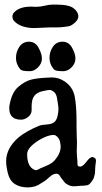

<svg xmlns="http://www.w3.org/2000/svg" viewBox="-20 -814 447 839"><path d="M198.2 -694.3 130.9 -691.4Q72.3 -691.4 43 -720.7Q34.2 -729.5 34.2 -742.2Q34.2 -754.9 47.9 -765.6Q71.3 -785.2 117.2 -785.2Q122.1 -785.2 122.1 -784.7Q122.1 -784.2 138.7 -784.2Q155.3 -784.2 175.3 -789.1Q195.3 -793.9 210 -793.9H226.6Q281.2 -793.9 301.8 -777.8Q322.3 -761.7 322.3 -742.7Q322.3 -723.6 295.9 -706.1Q287.1 -700.2 280.3 -699.2L259.8 -696.3Q246.1 -694.3 228.5 -694.3ZM67.4 -512.7Q49.8 -534.2 49.8 -561Q49.8 -587.9 64.9 -609.9Q80.1 -631.8 106.9 -631.8Q133.8 -631.8 148.4 -605.5Q163.1 -579.1 163.1 -558.1Q163.1 -537.1 146.5 -520Q129.9 -502.9 110.4 -502.9Q90.8 -502.9 81.5 -504.9Q72.3 -506.8 67.4 -512.7ZM213.9 -512.7Q196.3 -534.2 196.3 -561Q196.3 -587.9 211.4 -609.9Q226.6 -631.8 253.4 -631.8Q280.3 -631.8 294.9 -605.5Q309.6 -579.1 309.6 -558.1Q309.6 -537.1 293 -520Q276.4 -502.9 256.8 -502.9Q237.3 -502.9 228 -504.9Q218.8 -506.8 213.9 -512.7ZM349.6 -2.9 330.1 -2Q312.5 0 301.3 0Q290 0 279.3 -5.4Q268.6 -10.7 264.6 -14.6Q260.7 -18.6 256.8 -24.4Q252.9 -30.3 249.5 -33.7Q246.1 -37.1 243.2 -43Q236.3 -54.7 228.5 -54.7H224.6Q211.9 -54.7 195.8 -40Q179.7 -25.4 173.8 -22Q168 -18.6 160.2 -13.7Q135.7 4.9 101.6 4.9Q67.4 4.9 44.9 -9.8Q22.5 -24.4 14.6 -56.2Q6.8 -87.9 6.8 -109.4Q6.8 -167 62.5 -214.8Q96.7 -242.2 151.4 -264.6Q161.1 -268.6 184.1 -270Q207 -271.5 217.3 -280.3Q227.5 -289.1 231.4 -306.6Q235.4 -324.2 235.4 -335.9Q235.4 -347.7 233.4 -358.4Q231.4 -369.1 230.5 -377Q229.5 -384.8 228.5 -388.7Q227.5 -392.6 225.6 -398.4Q221.7 -408.2 212.9 -414.6Q204.1 -420.9 196.8 -420.9Q189.5 -420.9 165.5 -415.5Q141.6 -410.2 129.9 -395Q118.2 -379.9 118.2 -349.6V-331.1Q117.2 -313.5 102.1 -302.2Q86.9 -291 72.3 -291Q20.5 -291 20.5 -340.8Q20.5 -349.6 21.5 -353.5Q31.2 -410.2 60.1 -434.6Q88.9 -459 115.2 -465.8Q141.6 -472.7 185.5 -474.6L206.1 -475.6Q237.3 -475.6 262.7 -458Q298.8 -433.6 306.6 -391.6Q314.5 -349.6 314.5 -283.2V-257.8L315.4 -214.8L316.4 -193.4L315.4 -153.3Q315.4 -134.8 318.4 -109.4V-96.7Q318.4 -85.9 330.1 -85.9Q341.8 -85.9 357.4 -106.9Q373 -127.9 383.8 -127.9Q384.8 -127.9 392.1 -125Q399.4 -122.1 399.4 -110.4L396.5 -86.9L395.5 -67.4Q395.5 -56.6 394 -52.2Q392.6 -47.9 391.6 -43Q390.6 -38.1 389.2 -34.7Q387.7 -31.2 384.8 -27.3Q372.1 -6.8 362.3 -4.9Q352.5 -2.9 349.6 -2.9ZM245.1 -173.8 244.1 -183.6Q242.2 -210.9 221.7 -222.7Q213.9 -226.6 193.8 -221.2Q173.8 -215.8 146.5 -199.2Q98.6 -168 98.6 -140.6Q98.6 -85.9 129.9 -72.3Q133.8 -70.3 137.7 -70.3Q141.6 -70.3 151.4 -75.7Q161.1 -81.1 165 -82L178.7 -87.9Q206.1 -98.6 218.8 -113.3Q245.1 -143.6 245.1 -173.8Z"/></svg>

Font: Essays1743
Style: Medium
Weight: 500
Designer: Based on the typeface in a 1743 English translation of the essays of Montaigne.  PostScript/TrueType font designed by Jo
Version: Version 002.100